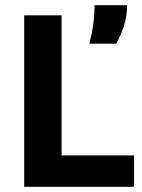

<svg xmlns="http://www.w3.org/2000/svg" viewBox="-20 -719 548 739"><path d="M73 0V-660H217V0ZM103 0V-121H496V0ZM324 -551Q334 -591 338 -619Q342 -647 343 -667Q344 -687 344 -699H469Q469 -655 456.5 -617.5Q444 -580 427 -551Z"/></svg>

Font: Bricolage Grotesque
Style: Bold
Weight: 700
Designer: Mathieu Triay
Foundry: Atelier Triay
Version: Version 1.001;gftools[0.9.33.dev8+g029e19f]